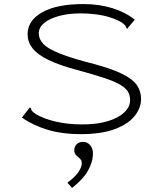

<svg xmlns="http://www.w3.org/2000/svg" viewBox="-20 -651 790 946"><path d="M376 10Q287 10 215 -11.5Q143 -33 88 -72L121 -114L127 -122L133 -117Q133 -110 137.5 -104.5Q142 -99 156 -89Q197 -65 256 -51.5Q315 -38 386 -38Q457 -38 509.5 -53.5Q562 -69 591.5 -96.5Q621 -124 621 -158Q621 -182 610 -200Q599 -218 571.5 -234Q544 -250 494.5 -266.5Q445 -283 368 -304Q273 -329 218 -356Q163 -383 139.5 -414Q116 -445 116 -482Q116 -550 188 -590.5Q260 -631 391 -631Q468 -631 533 -611Q598 -591 644 -554L613 -517L607 -509L602 -514Q601 -521 596.5 -526Q592 -531 579 -541Q503 -585 375 -585Q318 -585 271.5 -572.5Q225 -560 198 -538Q171 -516 171 -487Q171 -458 194 -434Q217 -410 276.5 -386.5Q336 -363 446 -335Q534 -311 584 -286Q634 -261 654.5 -231.5Q675 -202 675 -163Q675 -119 643.5 -79.5Q612 -40 546 -15Q480 10 376 10ZM335 275 312 249Q348 223 365.5 198Q383 173 383 153Q383 139 373.5 130.5Q364 122 355 113.5Q346 105 346 89Q346 72 357.5 60Q369 48 389 48Q410 48 424 64Q438 80 438 106Q438 145 414.5 188Q391 231 335 275Z"/></svg>

Font: Inconsolata ExtraExpanded Light
Style: Regular
Weight: 300
Width: 8
Monospace: yes
Designer: Raph Levien, Cyreal, Brenton Simpson
Foundry: Raph Levien, Cyreal, Google
Version: Version 3.001; ttfautohint (v1.8.2.53-6de2)